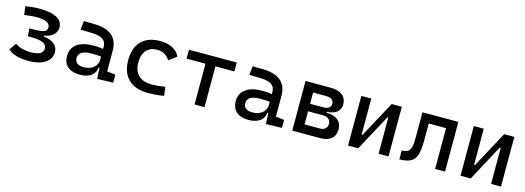

<svg xmlns="http://www.w3.org/2000/svg" viewBox="-4 -1225 5281 1932"><g transform="rotate(15 2636.5 -258.5)"><path d="M271.5 9.8Q231.9 9.8 192.6 4.4Q153.3 -1 118.4 -14.6Q83.5 -28.3 56.2 -53.7L106 -126Q141.1 -100.6 186.3 -90.3Q231.4 -80.1 267.6 -80.1Q310.5 -80.1 339.6 -88.4Q368.7 -96.7 383.5 -113.3Q398.4 -129.9 398.4 -153.8Q398.4 -191.4 359.1 -210.2Q319.8 -229 221.7 -229H201.2L195.8 -309.1H223.1Q290.5 -309.1 323.7 -315.9Q356.9 -322.8 367.7 -335.7Q378.4 -348.6 378.4 -367.2Q378.4 -401.9 343 -419.7Q307.6 -437.5 238.3 -437.5Q204.6 -437.5 178.2 -434.3Q151.9 -431.2 109.9 -426.8L97.7 -514.6Q133.8 -519.5 165.8 -523.4Q197.8 -527.3 249 -527.3Q357.9 -527.3 421.9 -495.4Q485.8 -463.4 485.8 -394Q485.8 -367.7 471.2 -343.3Q456.5 -318.8 427.7 -301.5Q398.9 -284.2 356.4 -278.3V-268.6Q431.6 -257.8 468.8 -226.1Q505.9 -194.3 505.9 -141.6Q505.9 -73.2 442.4 -31.7Q378.9 9.8 271.5 9.8Z M985.4 4.9 978.5 -148.4 964.8 -191.4V-325.2Q964.8 -377 928.5 -401.1Q892.1 -425.3 820.3 -427.2L696.3 -430.7L706.1 -522.5L810.5 -521Q939 -519 1001.2 -465.6Q1063.5 -412.1 1063.5 -309.6V-93.8L1151.4 -83V0ZM802.7 9.8Q721.7 9.8 677.2 -29.3Q632.8 -68.4 632.8 -139.6Q632.8 -221.7 694.1 -265.6Q755.4 -309.6 867.2 -309.6Q913.6 -309.6 950 -304Q986.3 -298.3 1014.6 -287.1L993.2 -216.8Q960.4 -224.1 929.2 -225.3Q897.9 -226.6 865.2 -226.6Q730.5 -226.6 730.5 -144.5Q730.5 -110.4 753.7 -91.8Q776.9 -73.2 819.3 -73.2Q867.7 -73.2 900.1 -89.8Q932.6 -106.4 948.7 -132.3Q964.8 -158.2 964.8 -185.5V-242.2L995.1 -109.4H954.1L970.7 -125Q970.7 -80.1 950 -50Q929.2 -20 891.6 -5.1Q854 9.8 802.7 9.8Z M1514.6 9.8Q1382.3 9.8 1310.3 -59.8Q1238.3 -129.4 1238.3 -259.8Q1238.3 -386.7 1306.4 -457Q1374.5 -527.3 1501 -527.3Q1576.7 -527.3 1630.6 -499.3Q1684.6 -471.2 1707.5 -419.9L1627.9 -359.9Q1606 -395.5 1571.8 -415Q1537.6 -434.6 1497.1 -434.6Q1423.8 -434.6 1383.3 -390.4Q1342.8 -346.2 1342.8 -264.6Q1342.8 -176.3 1390.4 -129.6Q1438 -83 1526.4 -83Q1562.5 -83 1598.6 -86.4Q1634.8 -89.8 1668.9 -95.7L1680.7 -4.9Q1640.6 3.9 1597.9 6.8Q1555.2 9.8 1514.6 9.8Z M1999 0V-517.6H2102.5V0ZM1801.8 -424.8V-517.6H2299.8V-424.8Z M2743.2 4.9 2736.3 -148.4 2722.7 -191.4V-325.2Q2722.7 -377 2686.3 -401.1Q2649.9 -425.3 2578.1 -427.2L2454.1 -430.7L2463.9 -522.5L2568.4 -521Q2696.8 -519 2759 -465.6Q2821.3 -412.1 2821.3 -309.6V-93.8L2909.2 -83V0ZM2560.5 9.8Q2479.5 9.8 2435.1 -29.3Q2390.6 -68.4 2390.6 -139.6Q2390.6 -221.7 2451.9 -265.6Q2513.2 -309.6 2625 -309.6Q2671.4 -309.6 2707.8 -304Q2744.1 -298.3 2772.5 -287.1L2751 -216.8Q2718.3 -224.1 2687 -225.3Q2655.8 -226.6 2623 -226.6Q2488.3 -226.6 2488.3 -144.5Q2488.3 -110.4 2511.5 -91.8Q2534.7 -73.2 2577.1 -73.2Q2625.5 -73.2 2658 -89.8Q2690.4 -106.4 2706.5 -132.3Q2722.7 -158.2 2722.7 -185.5V-242.2L2752.9 -109.4H2711.9L2728.5 -125Q2728.5 -80.1 2707.8 -50Q2687 -20 2649.4 -5.1Q2611.8 9.8 2560.5 9.8Z M3113.3 0V-92.8H3279.3Q3315.4 -92.8 3335.4 -110.6Q3355.5 -128.4 3355.5 -161.1Q3355.5 -193.8 3333.7 -211.7Q3312 -229.5 3272.5 -229.5H3103.5V-264.2H3296.9Q3376.5 -264.2 3420.2 -229.5Q3463.9 -194.8 3463.9 -131.8Q3463.9 -68.8 3422.9 -34.4Q3381.8 0 3307.6 0ZM3016.6 0V-517.6H3120.1V0ZM3080.1 -243.2V-291H3302.7V-243.2ZM3103.5 -272.9V-307.6H3259.8Q3295.9 -307.6 3315.9 -323Q3335.9 -338.4 3335.9 -366.2Q3335.9 -394 3314.2 -409.4Q3292.5 -424.8 3252.9 -424.8H3113.3V-517.6H3277.3Q3356.9 -517.6 3400.6 -483.2Q3444.3 -448.7 3444.3 -385.7Q3444.3 -332 3403.3 -302.5Q3362.3 -272.9 3288.1 -272.9Z M3666 0V-141.6H3710.9L3913.6 -517.6H3947.8V-376H3906.2L3703.6 0ZM3597.7 0V-517.6H3701.2V0ZM3916 0V-517.6H4019.5V0Z M4132.3 0V-92.8Q4171.4 -92.8 4193.6 -106.2Q4215.8 -119.6 4225.1 -151.9Q4234.4 -184.1 4234.4 -241.2V-517.6H4324.7V-244.6Q4324.7 -150.4 4307.4 -97.2Q4290 -43.9 4248 -22Q4206.1 0 4132.3 0ZM4504.9 0V-517.6H4608.4V0ZM4259.8 -424.8V-517.6H4590.3V-424.8Z M4837.9 0V-141.6H4882.8L5085.4 -517.6H5119.6V-376H5078.1L4875.5 0ZM4769.5 0V-517.6H4873V0ZM5087.9 0V-517.6H5191.4V0Z"/></g></svg>

Font: Cascadia Code
Style: Regular
Weight: 400
Monospace: yes
Designer: Aaron Bell
Foundry: Saja Typeworks
Version: Version 2106.017